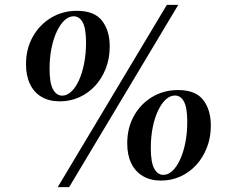

<svg xmlns="http://www.w3.org/2000/svg" viewBox="-20 -770 945 790"><path d="M226 -353Q182.5 -353 151.2 -371.2Q120 -389.5 103.5 -424Q87 -458.5 87 -505.5Q87 -569 114.8 -618.5Q142.5 -668 190 -696.8Q237.5 -725.5 296.5 -725.5Q368 -725.5 399.8 -684.8Q431.5 -644 431.5 -579Q431.5 -529.5 415.2 -488Q399 -446.5 370.8 -416.2Q342.5 -386 305.5 -369.5Q268.5 -353 226 -353ZM236 -376.5Q255.5 -376.5 273.2 -393Q291 -409.5 304.8 -439.5Q318.5 -469.5 326.2 -509.2Q334 -549 334 -595.5Q334 -652 320.5 -677.5Q307 -703 283 -703Q263.5 -703 245.8 -686.8Q228 -670.5 214 -641Q200 -611.5 192 -572Q184 -532.5 184 -486Q184 -428 198.2 -402.2Q212.5 -376.5 236 -376.5ZM666.5 -750H713.5L264.5 0H217.5ZM642.5 -27Q599 -27 567.8 -45.5Q536.5 -64 520 -98.2Q503.5 -132.5 503.5 -180Q503.5 -243.5 531 -293Q558.5 -342.5 606 -371Q653.5 -399.5 713 -399.5Q784.5 -399.5 816 -358.8Q847.5 -318 847.5 -253.5Q847.5 -204 831.2 -162.5Q815 -121 786.8 -90.5Q758.5 -60 721.5 -43.5Q684.5 -27 642.5 -27ZM652 -50.5Q672 -50.5 689.8 -67.2Q707.5 -84 721.2 -114Q735 -144 742.8 -183.8Q750.5 -223.5 750.5 -269.5Q750.5 -326.5 737 -351.8Q723.5 -377 699.5 -377Q680 -377 662.2 -360.8Q644.5 -344.5 630.5 -315.2Q616.5 -286 608.5 -246.5Q600.5 -207 600.5 -160.5Q600.5 -102.5 614.5 -76.5Q628.5 -50.5 652 -50.5Z"/></svg>

Font: Merriweather 144pt
Style: Bold Italic
Weight: 700
Italic angle: -7.8°
Version: Version 2.101